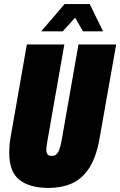

<svg xmlns="http://www.w3.org/2000/svg" viewBox="-20 -905 587 937"><path d="M216 12Q125 12 75 -27Q25 -66 25 -160Q25 -177 26.5 -196.5Q28 -216 32 -237L111 -688H294L212 -221Q210 -207 208 -195Q206 -183 206 -174Q206 -160 212 -152Q218 -144 231 -144Q255 -144 265 -165Q275 -186 281 -221L363 -688H547L466 -230Q450 -139 416 -86Q382 -33 332 -10.5Q282 12 216 12ZM181 -752 295 -885H418L483 -752H385L333 -843H369L286 -752Z"/></svg>

Font: Archivo ExtraCondensed Black
Style: Italic
Weight: 900
Width: 2
Italic angle: -10°
Designer: Hector Gatti
Foundry: Omnibus-Type
Version: Version 2.001